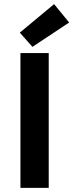

<svg xmlns="http://www.w3.org/2000/svg" viewBox="-20 -910 355 930"><path d="M79 0V-653H216V0ZM137 -683 76 -752 242 -890 315 -801Z"/></svg>

Font: Assistant
Style: Bold
Weight: 700
Designer: Hebrew By Ben Nathan, Latin by Paul Hunt
Version: Version 3.000